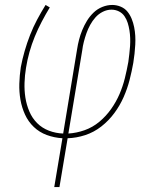

<svg xmlns="http://www.w3.org/2000/svg" viewBox="-20 -550 640 775"><path d="M199 205 232 8Q199 6 169 -5Q139 -16 116.5 -37.5Q94 -59 81 -87.5Q68 -116 62.5 -147.5Q57 -179 58 -212.5Q59 -246 64 -279Q70 -311 79.5 -344Q89 -377 101.5 -409Q114 -441 130 -471Q146 -501 164 -530L181 -520Q164 -492 148.5 -462.5Q133 -433 120.5 -402.5Q108 -372 99 -340Q90 -308 85 -276Q80 -246 79 -215.5Q78 -185 82.5 -156Q87 -127 98.5 -100Q110 -73 130 -53Q150 -33 177.5 -22.5Q205 -12 235 -11L291 -350Q294 -370 299 -389.5Q304 -409 312 -428.5Q320 -448 331 -466Q342 -484 357.5 -499Q373 -514 393 -522Q413 -530 433 -530Q451 -530 467.5 -523Q484 -516 494.5 -503Q505 -490 511.5 -474Q518 -458 521.5 -440.5Q525 -423 526 -405.5Q527 -388 526 -369.5Q525 -351 523 -333Q521 -315 518 -296Q512 -262 503 -227Q494 -192 479 -158Q464 -124 441.5 -93.5Q419 -63 389 -39.5Q359 -16 323.5 -4.5Q288 7 253 8L220 205ZM256 -11Q289 -13 321.5 -24.5Q354 -36 381 -58.5Q408 -81 428.5 -110Q449 -139 462.5 -170.5Q476 -202 484 -234.5Q492 -267 498 -300Q500 -316 502 -332Q504 -348 505 -364Q506 -380 505.5 -396Q505 -412 502.5 -427.5Q500 -443 495.5 -457.5Q491 -472 482.5 -484.5Q474 -497 460 -504Q446 -511 430 -511Q412 -511 395 -502.5Q378 -494 365.5 -480Q353 -466 344 -449.5Q335 -433 329 -416Q323 -399 318.5 -381.5Q314 -364 312 -347Z"/></svg>

Font: Iosevka Curly Thin Extended
Style: Italic
Weight: 100
Width: 7
Italic angle: -9°
Monospace: yes
Designer: Belleve Invis
Foundry: Belleve Invis
Version: Version 11.1.0; ttfautohint (v1.8.3)